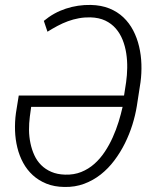

<svg xmlns="http://www.w3.org/2000/svg" viewBox="-20 -740 627 770"><path d="M344.2 -720.2Q386.2 -719.2 418.7 -706.1Q451.2 -692.9 474.9 -670.4Q498.5 -647.9 514.2 -617.9Q529.8 -587.9 537.8 -553.7Q545.9 -519.5 547.1 -482.7Q548.3 -445.8 543.5 -410.2L528.8 -314.9Q522.9 -278.3 511 -240Q499 -201.7 481 -165.3Q462.9 -128.9 438.7 -96.7Q414.6 -64.5 384.3 -40.5Q354 -16.6 317.4 -2.9Q280.8 10.7 238.3 9.8Q197.8 9.3 166.3 -3.4Q134.8 -16.1 111.6 -37.4Q88.4 -58.6 73 -86.9Q57.6 -115.2 49.6 -147.9Q41.5 -180.7 40.3 -216.1Q39.1 -251.5 43.9 -286.6L55.2 -356.9H477.5L485.8 -410.6Q489.7 -438 490.2 -467.8Q490.7 -497.6 486.3 -526.1Q481.9 -554.7 471.7 -580.3Q461.4 -606 444.3 -625.7Q427.2 -645.5 402.1 -657.5Q377 -669.4 342.3 -670.4Q318.4 -670.9 295.9 -666.7Q273.4 -662.6 252.2 -654.8Q231 -647 210.4 -636Q189.9 -625 170.4 -612.8L155.8 -656.2Q195.8 -689.5 244.1 -705.3Q292.5 -721.2 344.2 -720.2ZM241.2 -39.6Q276.9 -38.6 305.9 -50.3Q335 -62 358.4 -82.8Q381.8 -103.5 400.1 -131.1Q418.5 -158.7 432.1 -189.2Q445.8 -219.7 455.6 -251.2Q465.3 -282.7 471.7 -311.5H105L99.6 -272Q96.2 -245.6 96.4 -218.5Q96.7 -191.4 102.1 -165.8Q107.4 -140.1 117.7 -117.7Q127.9 -95.2 145 -78.1Q162.1 -61 185.8 -50.8Q209.5 -40.5 241.2 -39.6Z"/></svg>

Font: Roboto Mono Light
Style: Italic
Weight: 300
Designer: Google
Version: Version 2.000985; 2015; ttfautohint (v1.3)